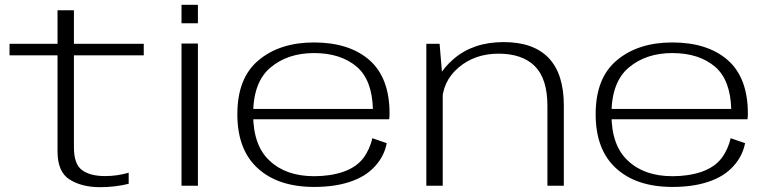

<svg xmlns="http://www.w3.org/2000/svg" viewBox="-20 -770 3198 796"><path d="M394.5 6Q457 6 513.5 -8V-54Q466 -40 415.5 -40Q354.5 -40 320.5 -64.5Q286.5 -89 286.5 -159V-540.5H576V-588.5H286.5V-727.5H218.5V-588.5H19.5V-540.5H218.5V-142Q218.5 -57 269 -25.5Q319.5 6 394.5 6Z M732.5 0H800.5V-589.5H732.5ZM732.5 -750V-673.5H800.5V-750Z M1282.5 5V-39.5Q1166 -39.5 1098 -103.5Q1029.5 -166.5 1029.5 -296Q1029.5 -430 1101.5 -490Q1173 -550 1281.5 -550Q1393 -550 1460 -492.5Q1522.5 -438 1526 -318.5H1020V-275.5H1593.5Q1595 -287 1595 -299.5Q1595 -447.5 1511.5 -521Q1427.5 -594 1281.5 -594Q1141 -594 1053 -521Q964 -448 964 -296.5Q964 -148.5 1049.5 -71.5Q1134 5 1282.5 5ZM1282.5 -39.5V5Q1368 5 1431.5 -16.5Q1495.5 -37.5 1534.5 -80.5Q1573 -122.5 1583.5 -176.5L1523.5 -197Q1513.5 -151 1485.5 -113.5Q1456 -76 1402.5 -57.5Q1349 -39.5 1282.5 -39.5Z M1747.5 0H1815.5V-433.5L1802.5 -588.5H1747.5ZM2249.5 0H2317.5V-333Q2317.5 -464 2254.5 -529.8Q2191.5 -595.5 2068 -595.5Q1942.5 -595.5 1861.2 -526Q1780 -456.5 1780 -374.5L1812.5 -339.5Q1812.5 -431.5 1880.5 -489.5Q1948.5 -547.5 2046.5 -547.5Q2145.5 -547.5 2197.5 -495.5Q2249.5 -443.5 2249.5 -330.5Z M2768 5V-39.5Q2651.5 -39.5 2583.5 -103.5Q2515 -166.5 2515 -296Q2515 -430 2587 -490Q2658.5 -550 2767 -550Q2878.5 -550 2945.5 -492.5Q3008 -438 3011.5 -318.5H2505.5V-275.5H3079Q3080.5 -287 3080.5 -299.5Q3080.5 -447.5 2997 -521Q2913 -594 2767 -594Q2626.5 -594 2538.5 -521Q2449.5 -448 2449.5 -296.5Q2449.5 -148.5 2535 -71.5Q2619.5 5 2768 5ZM2768 -39.5V5Q2853.5 5 2917 -16.5Q2981 -37.5 3020 -80.5Q3058.5 -122.5 3069 -176.5L3009 -197Q2999 -151 2971 -113.5Q2941.5 -76 2888 -57.5Q2834.5 -39.5 2768 -39.5Z"/></svg>

Font: Anybody Expanded Light
Style: Regular
Weight: 300
Width: 7
Version: Version 1.113;gftools[0.9.25]